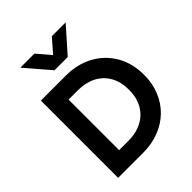

<svg xmlns="http://www.w3.org/2000/svg" viewBox="-256 -1086 1230 1230"><g transform="rotate(-45 359.0 -471.0)"><path d="M88.5 0V-700H314.5Q420 -700 501 -655.5Q582 -611 627.5 -532Q673 -453 673 -349.5Q673 -272.5 647 -208.2Q621 -144 573.2 -97.5Q525.5 -51 459.8 -25.5Q394 0 314.5 0ZM218.5 -121H302.5Q355 -121 398 -136.5Q441 -152 472.2 -181.5Q503.5 -211 520.2 -253.5Q537 -296 537 -349.5Q537 -422 507.8 -473.2Q478.5 -524.5 425.8 -551.8Q373 -579 302.5 -579H218.5ZM287.5 -775.5 144.5 -942H272L350 -850.5L430 -942H555L407.5 -775.5Z"/></g></svg>

Font: Geologica Medium
Style: Regular
Weight: 500
Designer: Sindre Bremnes, Frode Helland
Foundry: Monokrom Skriftforlag AS
Version: Version 1.010;gftools[0.9.28]